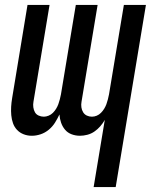

<svg xmlns="http://www.w3.org/2000/svg" viewBox="-20 -540 640 775"><path d="M358 215 403 -56Q395 -42 384.5 -30Q374 -18 361 -9Q348 0 332.5 4Q317 8 303 8Q285 8 269 2Q253 -4 242.5 -16.5Q232 -29 226.5 -45Q221 -61 220 -78Q212 -61 202 -45Q192 -29 177 -16.5Q162 -4 144 2Q126 8 109 8H108Q91 8 75.5 2Q60 -4 49 -15.5Q38 -27 32.5 -42.5Q27 -58 25.5 -75Q24 -92 25 -109Q26 -126 29 -144L91 -520H180L115 -129Q113 -118 114.5 -107Q116 -96 121 -87Q126 -78 136 -73.5Q146 -69 157 -69Q166 -69 176 -73Q186 -77 193.5 -84.5Q201 -92 206.5 -101Q212 -110 215.5 -119.5Q219 -129 221.5 -139Q224 -149 226 -159L286 -520H374L309 -129Q307 -118 308.5 -107Q310 -96 315.5 -87Q321 -78 330.5 -73.5Q340 -69 351 -69Q361 -69 370.5 -73Q380 -77 387.5 -84.5Q395 -92 400.5 -101Q406 -110 409.5 -119.5Q413 -129 415.5 -139Q418 -149 420 -159L480 -520H569L447 215Z"/></svg>

Font: Iosevka Medium Extended
Style: Italic
Weight: 500
Width: 7
Italic angle: -9°
Monospace: yes
Designer: Belleve Invis
Foundry: Belleve Invis
Version: Version 32.5.0; ttfautohint (v1.8.4)